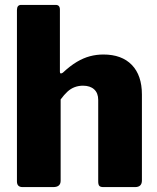

<svg xmlns="http://www.w3.org/2000/svg" viewBox="-20 -762 641 782"><path d="M72 0Q49 0 49 -23V-721Q49 -742 66 -742H207Q224 -742 224 -723V-470Q224 -464 227 -463Q230 -462 236 -466Q266 -494 293 -510Q320 -526 346.5 -533Q373 -540 401 -540Q476 -540 517 -497.5Q558 -455 558 -377V-27Q558 0 530 0H401Q389 0 384.5 -5Q380 -10 380 -23V-355Q380 -383 363.5 -398Q347 -413 318 -413Q300 -413 284 -407Q268 -401 254.5 -388.5Q241 -376 227 -357V-26Q227 0 197 0H72Z"/></svg>

Font: Libre Franklin Thin ExtraBold
Style: Regular
Weight: 800
Version: Version 3.000